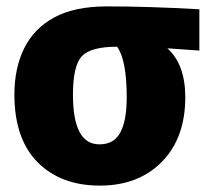

<svg xmlns="http://www.w3.org/2000/svg" viewBox="-20 -562 648 600"><path d="M292 18Q170 18 97.5 -55Q25 -128 25 -267Q25 -349 55.5 -411Q86 -473 149.5 -507.5Q213 -542 314 -542Q446 -542 603 -533V-404L503 -411Q559 -361 559 -258Q559 -131 486 -56.5Q413 18 292 18ZM292 -111Q336 -111 356 -148Q376 -185 376 -258Q376 -374 346 -416Q263 -416 235.5 -386Q208 -356 208 -266Q208 -111 290 -111Z"/></svg>

Font: Trujillo ExtraBold
Style: Regular
Weight: 800
Designer: Fira Sans original fonts by bBox Type GmbH, Carrois Corporate GbR, & Edenspiekermann AG / Changes by Cristiano Sobral
Foundry: Fira Sans original fonts by bBox Type GmbH, Carrois Corporate GbR, & Edenspiekermann AG / Changes by Cristiano Sobral
Version: Version 4.301;July 28, 2020;FontCreator 13.0.0.2655 64-bit